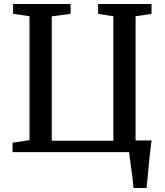

<svg xmlns="http://www.w3.org/2000/svg" viewBox="-20 -763 827 963"><path d="M649.5 180Q648 160 645.2 136Q642.5 112 639 87.5Q635.5 63 632.5 40.2Q629.5 17.5 627.5 0H43V-47.5L128 -60V-681.5L45.5 -693.5V-743H334V-693.5L239.5 -681V-57H548.5V-681.5L472 -693.5V-743H740V-693.5L660 -681.5V-58.5H740Q736.5 -34.5 733.2 -3.8Q730 27 726.8 59.8Q723.5 92.5 720.8 123.5Q718 154.5 715 180Z"/></svg>

Font: Merriweather 28pt Medium
Style: Regular
Weight: 500
Version: Version 2.100